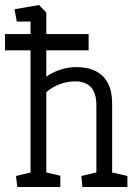

<svg xmlns="http://www.w3.org/2000/svg" viewBox="-34 -747 552 767"><path d="M-14 -611H320V-546H-14ZM35 0 30 -44 88 -58V-661H33L24 -710L122 -727L151 -697V-441Q177 -459 208 -469Q239 -479 271 -479Q317 -479 349 -462.5Q381 -446 397.5 -414Q414 -382 414 -334V-58L475 -44V0H295L291 -44L351 -58V-327Q351 -375 329.5 -398.5Q308 -422 266 -422Q235 -422 204.5 -410.5Q174 -399 151 -379V-58L207 -45V0Z"/></svg>

Font: Kreon Light Light
Style: Regular
Weight: 300
Version: Version 2.002